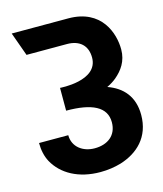

<svg xmlns="http://www.w3.org/2000/svg" viewBox="-110 -803 760 895"><g transform="rotate(-15 270.0 -355.5)"><path d="M22 -195C22 -160 29 -129 43 -103C81 -34 159 10 264 10C300 10 333 5 364 -4C448 -30 516 -91 516 -199C516 -288 468 -340 397 -365C414 -373 430 -383 443 -394C476 -422 505 -460 505 -518C505 -596 464 -721 304 -721H31L72 -607H267C327 -607 364 -575 364 -516C364 -403 183 -418 183 -418V-308C308 -308 375 -275 375 -201C375 -138 330 -104 267 -104C210 -104 163 -138 163 -195Z"/></g></svg>

Font: Asimov Pro
Style: Bd
Weight: 700
Designer: Google
Version: Version 2.000980; 2014